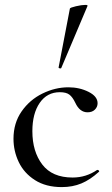

<svg xmlns="http://www.w3.org/2000/svg" viewBox="-20 -751 455 783"><path d="M35 -185Q35 -249 68 -296.5Q101 -344 153 -369.5Q205 -395 259 -395Q304 -395 341 -376.5Q378 -358 378 -330Q378 -315 367 -304Q356 -293 337 -293Q305 -293 287 -332Q276 -355 263 -365Q250 -375 224 -375Q172 -375 142 -331.5Q112 -288 112 -216Q112 -133 152.5 -80Q193 -27 276 -27Q331 -27 376 -58H378Q381 -58 383.5 -55Q386 -52 383 -50Q348 -18 312 -3Q276 12 232 12Q167 12 122.5 -16.5Q78 -45 56.5 -90Q35 -135 35 -185ZM226 -472Q223 -472 220.5 -473.5Q218 -475 219 -476L265 -716Q266 -720 289.5 -725.5Q313 -731 328 -731Q338 -731 337 -727L230 -474Q230 -472 226 -472Z"/></svg>

Font: Cormorant Garamond Medium
Style: Regular
Weight: 500
Designer: Christian Thalmann (Catharsis Fonts)
Foundry: Catharsis Fonts
Version: Version 4.000